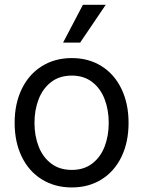

<svg xmlns="http://www.w3.org/2000/svg" viewBox="-20 -783 607 813"><path d="M42 -262.7Q42 -344.2 72.3 -406.5Q102.5 -468.8 157.5 -502.9Q212.4 -537.1 284.2 -537.1Q355.5 -537.1 409.9 -502.9Q464.4 -468.8 494.4 -406.5Q524.4 -344.2 524.4 -262.7Q524.4 -181.2 494.4 -119.1Q464.4 -57.1 409.9 -23.2Q355.5 10.7 284.2 10.7Q212.4 10.7 157.5 -23.2Q102.5 -57.1 72.3 -119.1Q42 -181.2 42 -262.7ZM440.4 -262.7Q440.4 -317.4 423.1 -362.8Q405.8 -408.2 370.6 -435.5Q335.4 -462.9 284.2 -462.9Q231.9 -462.9 196.5 -435.5Q161.1 -408.2 143.6 -362.8Q126 -317.4 126 -262.7Q126 -208 143.6 -162.8Q161.1 -117.7 196.5 -90.6Q231.9 -63.5 284.2 -63.5Q335.4 -63.5 370.6 -90.6Q405.8 -117.7 423.1 -162.8Q440.4 -208 440.4 -262.7ZM331.1 -762.7H427.7L319.3 -602.5H247.1Z"/></svg>

Font: Pretendard JP
Style: Regular
Weight: 400
Designer: Base glyphs from Inter by Rasmus Andersson; Hangeul glyphs from Noto Sans CJK(Source Han Sans) by Jang Soo-young and Kan
Foundry: Kil Hyung-jin
Version: Version 1.309